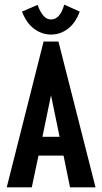

<svg xmlns="http://www.w3.org/2000/svg" viewBox="-20 -808 440 828"><path d="M282 0 254 -137H146L117 0H9L168 -629H232L392 0ZM200 -397 163 -218H237ZM257 -788 324 -758Q305 -708 272.5 -683.5Q240 -659 200 -659Q161 -659 127.5 -683.5Q94 -708 75 -758L142 -787Q153 -757 167 -740.5Q181 -724 200 -724Q239 -724 257 -788Z"/></svg>

Font: Inconsolata Condensed ExtraBold
Style: Regular
Weight: 800
Width: 3
Monospace: yes
Designer: Raph Levien, Cyreal, Brenton Simpson
Foundry: Raph Levien, Cyreal, Google
Version: Version 3.001; ttfautohint (v1.8.2.53-6de2)